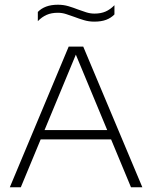

<svg xmlns="http://www.w3.org/2000/svg" viewBox="-20 -792 643 812"><path d="M21.5 0 270.5 -595H332L582 0H534L295.5 -573.5H306L68 0ZM139 -202.5 151 -242H451.5L463 -202.5ZM379 -700.5Q355.5 -700.5 334.8 -706.8Q314 -713 294.5 -720.5Q276.5 -727 259.5 -732.5Q242.5 -738 224.5 -738Q197.5 -738 177.5 -729.2Q157.5 -720.5 140 -702.5V-741.5Q154.5 -756.5 175.5 -764.2Q196.5 -772 225 -772Q248.5 -772 269.5 -765.8Q290.5 -759.5 309.5 -752Q327.5 -745.5 344.5 -740Q361.5 -734.5 379.5 -734.5Q406.5 -734.5 426.5 -743.2Q446.5 -752 464 -770V-731Q449.5 -716 428.8 -708.2Q408 -700.5 379 -700.5Z"/></svg>

Font: Encode Sans SC SemiExpanded ExtraLight
Style: Regular
Weight: 250
Width: 6
Designer: Multiple Designers
Foundry: Impallari Type
Version: Version 3.002